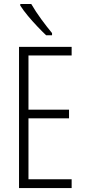

<svg xmlns="http://www.w3.org/2000/svg" viewBox="-20 -951 429 971"><path d="M342.3 0H76.2V-713.9H342.3V-670.4H124V-396.5H329.1V-352.5H124V-44.4H342.3ZM138.2 -930.7Q160.6 -892.1 188.7 -853.8Q216.8 -815.4 243.2 -783.7V-772.5H213.4Q193.8 -791 169.2 -816.9Q144.5 -842.8 121.1 -870.8Q97.7 -898.9 82.5 -922.9V-930.7Z"/></svg>

Font: Open Sans Condensed Light
Style: Regular
Weight: 300
Width: 3
Designer: Monotype Design Team
Foundry: Monotype Imaging Inc.
Version: Version 3.003; ttfautohint (v1.8.4)